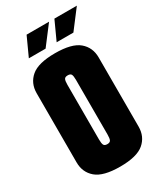

<svg xmlns="http://www.w3.org/2000/svg" viewBox="-196 -850 793 933"><g transform="rotate(-30 200.0 -383.5)"><path d="M192 8Q98 8 58 -26Q18 -60 18 -116V-504Q18 -560 58 -594Q98 -628 192 -628Q286 -628 326 -594Q366 -560 366 -504V-116Q366 -60 326 -26Q286 8 192 8ZM192 -118Q207 -118 211.5 -127Q216 -136 216 -158V-464Q216 -487 211.5 -495.5Q207 -504 192 -504Q177 -504 172.5 -495.5Q168 -487 168 -465V-158Q168 -136 172.5 -127Q177 -118 192 -118ZM70 -670 118 -775H244L164 -670ZM226 -670 274 -775H400L320 -670Z"/></g></svg>

Font: Smooch Sans Black
Style: Regular
Weight: 900
Designer: Robert E. Leuschke
Foundry: Robert E. Leuschke
Version: Version 1.010; ttfautohint (v1.8.3)